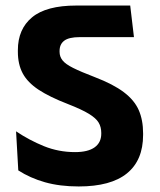

<svg xmlns="http://www.w3.org/2000/svg" viewBox="-20 -661 576 693"><path d="M38 -187 46 -46Q88.5 -18.5 142.2 -3.2Q196 12 264 12Q380 12 438.2 -35.2Q496.5 -82.5 496.5 -174V-180Q496.5 -227.5 480.8 -263.5Q465 -299.5 427 -328.2Q389 -357 322.5 -382.5Q271.5 -402 244 -415.8Q216.5 -429.5 205.8 -443Q195 -456.5 195 -474V-477Q195 -501.5 212 -514.2Q229 -527 268 -527H463.5L450 -641H255.5Q147 -641 95.8 -598.5Q44.5 -556 44.5 -480V-474Q44.5 -429 62 -396.2Q79.5 -363.5 119.2 -337.2Q159 -311 225 -285.5Q275 -266 300.8 -250.2Q326.5 -234.5 336 -218.5Q345.5 -202.5 345.5 -181.5V-178.5Q345.5 -146.5 321.5 -129.2Q297.5 -112 251 -112Q191.5 -112 138.5 -133.5Q85.5 -155 38 -187Z"/></svg>

Font: Anek Devanagari Medium
Style: Bold
Weight: 700
Version: Version 1.003